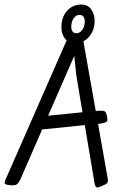

<svg xmlns="http://www.w3.org/2000/svg" viewBox="-40 -805 541 838"><path d="M431 -16Q431 -9 427.5 -5.5Q424 -2 413 3Q391 13 384 13Q376 13 373 -4L330 -259L144 -240L49 -22Q40 -5 33.5 -0.5Q27 4 14 4Q-5 3 -12.5 0.5Q-20 -2 -20 -8Q-20 -13 -15 -23L251 -629Q240 -638 234 -653.5Q228 -669 228 -686Q228 -730 252.5 -757.5Q277 -785 314 -785Q344 -785 358.5 -763.5Q373 -742 373 -714Q373 -683 359.5 -659.5Q346 -636 324 -625L378 -320L383 -321Q391 -322 403 -322Q414 -322 419 -317.5Q424 -313 427 -298Q429 -286 429 -283Q429 -275 420.5 -271Q412 -267 388 -264L428 -38Q431 -23 431 -16ZM271 -687Q271 -676 276.5 -668Q282 -660 293 -660H297Q311 -662 320.5 -676.5Q330 -691 330 -713Q330 -724 324.5 -732Q319 -740 307 -740Q292 -740 281.5 -725Q271 -710 271 -687ZM293 -477 284 -561 170 -300 320 -315Z"/></svg>

Font: Farsan
Style: Regular
Weight: 400
Version: Version 1.001g;PS 1.001;hotconv 1.0.86;makeotf.lib2.5.63406 